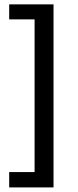

<svg xmlns="http://www.w3.org/2000/svg" viewBox="-20 -777 352 867"><path d="M21.5 69.3V0H136.2V-689.5H21.5V-757.3H221.7V69.3Z"/></svg>

Font: Acari Sans SemiBold
Style: Regular
Weight: 600
Designer: Alfredo Marco Pradil and Stefan Peev
Foundry: Hanken Design Co.
Version: Version 1.045;January 11, 2019;FontCreator 11.5.0.2425 64-bi